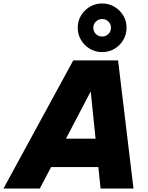

<svg xmlns="http://www.w3.org/2000/svg" viewBox="-63 -1089 854 1109"><path d="M527 -788Q488 -788 456 -807Q424 -826 405 -858Q386 -890 386 -929Q386 -968 405 -999.5Q424 -1031 456 -1050Q488 -1069 527 -1069Q566 -1069 598 -1050Q630 -1031 649 -999.5Q668 -968 668 -929Q668 -890 649 -858Q630 -826 598 -807Q566 -788 527 -788ZM527 -878Q548 -878 563 -892.5Q578 -907 578 -929Q578 -950 563 -964.5Q548 -979 527 -979Q506 -979 491 -964.5Q476 -950 476 -929Q476 -907 491 -892.5Q506 -878 527 -878ZM-43 0 360 -740H619L708 0H518L505 -124H232L167 0ZM318 -288H489L461 -561Z"/></svg>

Font: Be Vietnam Pro Black
Style: Italic
Weight: 900
Italic angle: -12°
Designer: Lam Bao, Tony Le, Vietanh Nguyen
Foundry: Yellow Type Foundry
Version: Version 1.002; ttfautohint (v1.8.3)